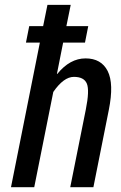

<svg xmlns="http://www.w3.org/2000/svg" viewBox="-20 -782 505 802"><path d="M434.6 -323.2 370.1 0H273.4L338.4 -324.2Q354.5 -404.3 342.8 -432.6Q331.1 -460.9 288.6 -460.9Q246.1 -460.9 202.6 -397.9L123 0H25.9L146.5 -604H88.4L102.1 -672.9H160.2L178.2 -761.7H275.4L257.3 -672.9H348.6L335 -604H243.7L217.8 -473.6L219.2 -473.1Q272 -538.1 337.4 -538.1Q402.8 -538.1 429.7 -485.4Q456.5 -432.6 434.6 -323.2Z"/></svg>

Font: RobotoCondensed-Italic
Style: Italic
Weight: 400
Designer: Google
Version: Version 1.200311; 2013